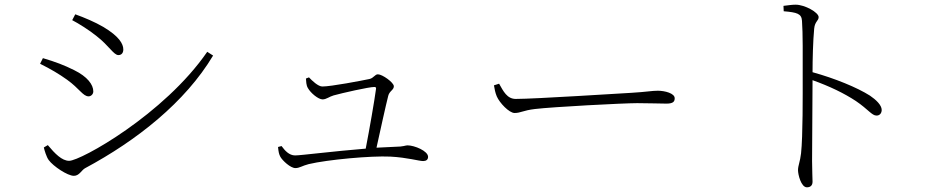

<svg xmlns="http://www.w3.org/2000/svg" viewBox="-20 -765 4020 819"><path d="M288 -679C315 -665 360 -637 392 -611C445 -570 465 -530 485 -530C499 -530 506 -540 506 -554C506 -578 488 -610 421 -650C385 -671 340 -690 301 -704ZM864 -544C680 -277 324 -79 275 -79C244 -79 214 -110 184 -146L167 -136C169 -126 178 -95 188 -82C207 -56 268 -15 295 -15C318 -15 327 -38 342 -47C564 -166 770 -329 889 -528ZM151 -493C197 -470 231 -450 266 -425C319 -387 334 -354 358 -354C368 -354 378 -363 378 -375C378 -404 353 -438 296 -466C254 -487 217 -501 163 -517Z M1166 -138C1168 -117 1170 -107 1176 -96C1185 -80 1219 -48 1240 -48C1258 -48 1269 -58 1297 -65C1377 -84 1562 -101 1645 -97C1719 -93 1767 -78 1785 -78C1798 -78 1806 -84 1806 -96C1806 -121 1748 -145 1718 -145C1710 -145 1699 -139 1668 -139L1586 -135C1602 -208 1626 -317 1636 -356C1641 -377 1660 -381 1660 -397C1660 -413 1611 -448 1592 -448C1579 -448 1574 -432 1556 -428C1523 -421 1392 -396 1355 -396C1337 -396 1311 -421 1298 -435L1285 -430C1286 -418 1286 -402 1293 -390C1305 -368 1338 -341 1356 -341C1372 -341 1385 -353 1403 -358C1439 -368 1553 -394 1577 -394C1582 -394 1585 -392 1584 -386C1577 -334 1556 -213 1540 -131C1404 -120 1262 -102 1239 -102C1213 -102 1195 -123 1181 -142Z M2109 -408 2087 -401C2090 -384 2092 -371 2099 -354C2111 -326 2152 -283 2175 -283C2201 -283 2211 -294 2262 -300C2336 -309 2640 -325 2698 -325C2755 -325 2790 -323 2823 -323C2853 -323 2858 -333 2858 -346C2858 -367 2816 -378 2786 -378C2760 -378 2739 -373 2672 -369C2632 -367 2262 -343 2180 -343C2143 -343 2127 -376 2109 -408Z M3322 -740 3323 -717C3380 -712 3399 -707 3401 -676C3405 -624 3404 -522 3404 -443C3404 -360 3405 -185 3397 -111C3393 -75 3384 -59 3384 -39C3384 -21 3397 34 3422 34C3437 34 3446 26 3446 10C3446 -8 3444 -36 3444 -78L3446 -423C3519 -397 3581 -367 3631 -334C3684 -298 3699 -272 3719 -272C3734 -272 3741 -284 3741 -296C3741 -317 3716 -340 3691 -357C3636 -392 3540 -431 3446 -457C3446 -510 3448 -591 3453 -643C3456 -674 3472 -676 3472 -692C3472 -712 3413 -745 3374 -745C3360 -745 3346 -743 3322 -740Z"/></svg>

Font: Noto Serif TC ExtraLight
Style: Regular
Weight: 200
Designer: Ryoko NISHIZUKA 西塚涼子 (kana & ideographs); Frank Grießhammer (Latin, Greek & Cyrillic); Wenlong ZHANG 张文龙 (bopomofo); San
Foundry: Adobe
Version: Version 2.001;hotconv 1.1.0;makeotfexe 2.6.0